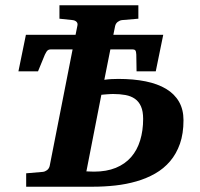

<svg xmlns="http://www.w3.org/2000/svg" viewBox="-20 -707 758 727"><path d="M674.8 -252Q674.8 -201.2 661.4 -162.8Q647.9 -124.5 624 -96.4Q600.1 -68.4 567.4 -49.8Q534.7 -31.2 496.6 -20.3Q458.5 -9.3 416.3 -4.6Q374 0 331.1 0H79.1V-50.8L142.1 -56.2Q150.4 -57.1 158 -62.7Q165.5 -68.4 168 -78.1L254.9 -520H173.8Q168.5 -520 165 -518.8Q161.6 -517.6 159.2 -515.1Q156.7 -512.7 154.8 -509Q152.8 -505.4 149.9 -500L124 -437H49.8L78.1 -575.2H266.1L272.9 -608.9Q275.4 -618.7 269.8 -624.3Q264.2 -629.9 254.9 -630.9L205.1 -636.2V-687H503.9V-636.2L441.9 -630.9Q433.6 -629.9 426 -624.3Q418.5 -618.7 416 -608.9L409.2 -575.2H598.1L569.8 -437H497.1L496.1 -500Q495.6 -505.4 495.1 -509Q494.6 -512.7 493.2 -515.1Q491.7 -517.6 488.8 -518.8Q485.8 -520 480 -520H397.9L375 -404.8Q387.7 -406.7 401.9 -407.5Q416 -408.2 428.2 -408.2Q485.8 -408.2 531.5 -398.9Q577.1 -389.6 609.1 -370.4Q641.1 -351.1 658 -321.5Q674.8 -292 674.8 -252ZM522 -256.8Q522 -285.6 513.9 -304Q505.9 -322.3 491 -332.8Q476.1 -343.3 455.1 -347.2Q434.1 -351.1 408.2 -351.1Q404.3 -351.1 398.7 -350.8Q393.1 -350.6 386.7 -350.1L374.5 -349.1Q368.7 -348.6 363.8 -348.1L307.1 -58.1Q313 -58.1 320.8 -57.6Q328.6 -57.1 335.9 -57.1Q383.3 -57.1 418.5 -71.5Q453.6 -85.9 476.6 -112.3Q499.5 -138.7 510.7 -175.5Q522 -212.4 522 -256.8Z"/></svg>

Font: Charis SIL
Style: Bold Italic
Weight: 700
Italic angle: -11°
Foundry: SIL International
Version: Version 4.112